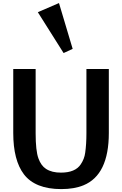

<svg xmlns="http://www.w3.org/2000/svg" viewBox="-20 -1245 816 1281"><path d="M68.4 0ZM217.8 -356Q217.8 -239.3 236.3 -188.5Q253.9 -139.6 287.1 -118.2Q326.2 -92.8 387.2 -93.3Q481.9 -93.3 518.6 -148.4Q543 -184.6 548.3 -225.1Q556.6 -282.7 556.6 -356V-784.7H706.1V-357.9Q706.1 -78.1 537.1 -8.8Q475.6 16.6 388.7 16.6Q301.8 16.6 239.3 -8.3Q176.8 -33.2 139.6 -82Q68.4 -175.8 68.4 -357.9V-784.7H217.8ZM232.4 -1163.6 373.5 -1224.6 464.8 -918.9 404.3 -891.1Z"/></svg>

Font: Dhyana
Style: Bold
Weight: 700
Foundry: Vernon Adams
Version: Version 1.002; ttfautohint (v0.8.51-6076)